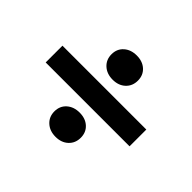

<svg xmlns="http://www.w3.org/2000/svg" viewBox="-119 -691 858 858"><g transform="rotate(45 310.0 -262.0)"><path d="M227 -443Q227 -477 250.5 -498Q274 -519 311 -519Q348 -519 371 -498Q394 -477 394 -443Q394 -409 371 -387.5Q348 -366 311 -366Q274 -366 250.5 -387.5Q227 -409 227 -443ZM45 -315H575V-209H45ZM227 -82Q227 -116 250.5 -137Q274 -158 311 -158Q348 -158 371 -137Q394 -116 394 -82Q394 -48 371 -26.5Q348 -5 311 -5Q274 -5 250.5 -26.5Q227 -48 227 -82Z"/></g></svg>

Font: Sarabun ExtraBold
Style: Regular
Weight: 800
Version: Version 1.000; ttfautohint (v1.6)